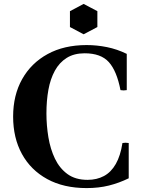

<svg xmlns="http://www.w3.org/2000/svg" viewBox="-20 -945 729 980"><path d="M605 -215Q621 -218 637 -215V-35Q588 -11 536 2Q484 15 422 15Q305 15 221 -31Q137 -77 92 -159Q47 -241 47 -350Q47 -459 93 -541Q139 -623 223 -669Q307 -715 422 -715Q474 -715 526 -704.5Q578 -694 627 -670V-485Q611 -482 595 -485Q576 -583 535.5 -628Q495 -673 412 -673Q358 -673 320.5 -649.5Q283 -626 260 -584Q237 -542 227 -486.5Q217 -431 217 -366Q217 -305 227 -244.5Q237 -184 260.5 -135Q284 -86 324.5 -56.5Q365 -27 427 -27Q474 -27 510.5 -46.5Q547 -66 571 -108Q595 -150 605 -215ZM407 -925 477 -888V-807L407 -770L337 -807V-888Z"/></svg>

Font: Poltawski Nowy
Style: Bold
Weight: 700
Designer: Adam Pótawski, Mateusz Machalski, Borys Kosmynka, Ania Wieluska
Foundry: Capitalics.wtf
Version: Version 1.001;gftools[0.9.25]